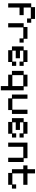

<svg xmlns="http://www.w3.org/2000/svg" viewBox="1850 -2521 859 4599"><g transform="rotate(90 2279.5 -221.5)"><path d="M60 12V-540H151V-631H433V-540H525V-440H423V-530H161V-359H343V-260H161V12Z M536 12V-359H627V-450H909V-359H1001V-260H899V-350H637V12Z M1183 12V-78H1092V-359H1183V-450H1465V-359H1557V-260H1455V-350H1193V-270H1375V-169H1193V-88H1455V-180H1557V-79H1465V12Z M2041 188V12H1769V-78H1678V-359H1769V-450H2051V-359H2143V188ZM1779 -88H2041V-350H1779Z M2335 12V-78H2244V-450H2345V-88H2607V-450H2709V-78H2617V12Z M2901 12V-78H2810V-359H2901V-450H3183V-359H3275V-260H3173V-350H2911V-270H3093V-169H2911V-88H3173V-180H3275V-79H3183V12Z M3396 12V-450H3769V-359H3861V12H3759V-350H3497V12Z M4123 12V-78H4033V-350H3942V-450H4033V-631H4133V-450H4407V-350H4133V-88H4397V-179H4498V-78H4407V12Z"/></g></svg>

Font: Pixelify Sans
Style: Regular
Weight: 400
Designer: Stefie Justprince
Foundry: Typecalism Foundryline
Version: Version 1.000;February 13, 2025;FontCreator 15.0.0.3015 64-b